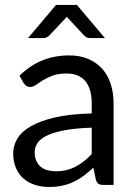

<svg xmlns="http://www.w3.org/2000/svg" viewBox="-20 -736 537 764"><path d="M345 -228Q283.5 -226 240.2 -218.2Q197 -210.5 169.8 -198Q142.5 -185.5 130.2 -168.5Q118 -151.5 118 -130.5Q118 -110.5 124.5 -96Q131 -81.5 142.2 -72.2Q153.5 -63 168.8 -58.8Q184 -54.5 201.5 -54.5Q225 -54.5 244.5 -59.2Q264 -64 281.2 -73Q298.5 -82 314.2 -94.5Q330 -107 345 -123ZM57.5 -435Q99.5 -475.5 148 -495.5Q196.5 -515.5 255.5 -515.5Q298 -515.5 331 -501.5Q364 -487.5 386.5 -462.5Q409 -437.5 420.5 -402Q432 -366.5 432 -324V0H392.5Q379.5 0 372.5 -4.2Q365.5 -8.5 361.5 -21L351.5 -69Q331.5 -50.5 312.5 -36.2Q293.5 -22 272.5 -12.2Q251.5 -2.5 227.8 2.8Q204 8 175 8Q145.5 8 119.5 -0.2Q93.5 -8.5 74.2 -25Q55 -41.5 43.8 -66.8Q32.5 -92 32.5 -126.5Q32.5 -156.5 49 -184.2Q65.5 -212 102.5 -233.5Q139.5 -255 199 -268.8Q258.5 -282.5 345 -284.5V-324Q345 -383 319.5 -413.2Q294 -443.5 245 -443.5Q212 -443.5 189.8 -435.2Q167.5 -427 151.2 -416.8Q135 -406.5 123.2 -398.2Q111.5 -390 100 -390Q91 -390 84.5 -394.8Q78 -399.5 73.5 -406.5ZM397.5 -584.5H338Q332.5 -584.5 326.8 -586.5Q321 -588.5 315.5 -594L254 -660Q249.5 -664 246 -669.5Q243.5 -667 241.5 -664.5Q239.5 -662 237.5 -660L175.5 -594Q165 -584.5 153 -584.5H91.5L203 -716.5H286Z"/></svg>

Font: Lato-Regular
Style: Regular
Weight: 400
Designer: Lukasz Dziedzic with Adam Twardoch and Botio Nikoltchev
Foundry: tyPoland Lukasz Dziedzic
Version: Version 2.015; 2015-08-06; http://www.latofonts.com/